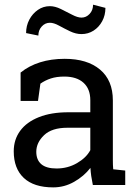

<svg xmlns="http://www.w3.org/2000/svg" viewBox="-20 -789 593 819"><path d="M207 10.3Q124.5 10.3 81.5 -30Q38.6 -70.3 38.6 -143.6Q38.6 -193.8 66.2 -231.2Q93.8 -268.6 146 -289.3Q198.2 -310.1 271 -310.1H365.2V-361.8Q365.2 -409.7 336.2 -436Q307.1 -462.4 254.4 -462.4Q221.2 -462.4 196.8 -454.3Q172.4 -446.3 152.3 -432.1L142.1 -358.4H67.9V-479.5Q103.5 -508.3 150.9 -523.2Q198.2 -538.1 255.9 -538.1Q352.1 -538.1 406.7 -492.2Q461.4 -446.3 461.4 -360.8V-106.4Q461.4 -96.2 461.7 -86.4Q461.9 -76.7 462.9 -66.9L514.2 -61.5V0H376Q371.6 -21.5 369.1 -38.6Q366.7 -55.7 365.7 -72.8Q337.9 -37.1 296.1 -13.4Q254.4 10.3 207 10.3ZM221.2 -70.3Q269 -70.3 308.6 -93.3Q348.1 -116.2 365.2 -148.4V-244.1H267.6Q201.2 -244.1 168 -212.4Q134.8 -180.7 134.8 -141.6Q134.8 -106.9 156.2 -88.6Q177.7 -70.3 221.2 -70.3ZM143.6 -637.2 91.3 -647.9Q91.3 -679.2 105 -705.1Q118.7 -731 141.6 -746.8Q164.6 -762.7 192.9 -762.7Q214.8 -762.7 239.7 -750.5Q264.6 -738.3 287.8 -726.1Q311 -713.9 327.6 -713.9Q347.7 -713.9 362.3 -729.7Q377 -745.6 377 -769L429.7 -755.4Q429.7 -724.1 416 -698.7Q402.3 -673.3 379.2 -658.4Q356 -643.6 327.6 -643.6Q303.7 -643.6 278.8 -655.5Q253.9 -667.5 231.7 -679.7Q209.5 -691.9 192.9 -691.9Q172.4 -691.9 158 -676Q143.6 -660.2 143.6 -637.2Z"/></svg>

Font: Roboto Slab LO
Style: Regular
Weight: 400
Designer: Google
Version: Version 2.000